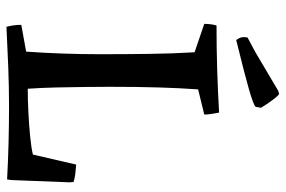

<svg xmlns="http://www.w3.org/2000/svg" viewBox="-165 -712 885 595"><g transform="rotate(90 277.5 -414.5)"><path d="M63 8Q57 -15 57 -38L140 -53Q144 -109 146 -167.5Q148 -226 148 -281Q148 -357 147 -433Q146 -509 142 -575L54 -605Q54 -614 55 -623.5Q56 -633 59 -643Q127 -643 194 -645Q261 -647 329 -651Q331 -639 333 -627.5Q335 -616 335 -605L257 -586Q253 -530 251 -464.5Q249 -399 249 -311Q249 -280 249.5 -237Q250 -194 251 -147.5Q252 -101 255 -58Q289 -58 328.5 -60Q368 -62 403.5 -65.5Q439 -69 459 -74L490 -208Q504 -207 517.5 -205.5Q531 -204 544 -200L545 -187L538 -7L536 6Q481 3 423.5 1.5Q366 0 309 0Q248 0 186 2.5Q124 5 63 8ZM104 -704Q95 -716 95 -727L96 -739L141 -763L261 -834L271 -837Q277 -834 290 -816.5Q303 -799 314 -781L311 -764Q304 -757 255 -743Q206 -729 104 -704Z"/></g></svg>

Font: Labrada Medium
Style: Regular
Weight: 500
Designer: Mercedes Jáuregui
Foundry: Omnibus-Type Team
Version: Version 1.000; ttfautohint (v1.8.4.7-5d5b)